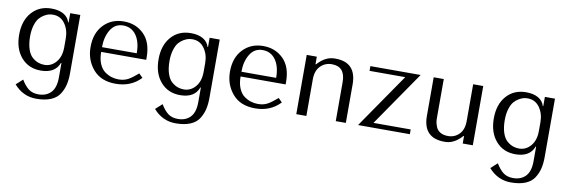

<svg xmlns="http://www.w3.org/2000/svg" viewBox="-54 -928 4714 1595"><g transform="rotate(10 2303.0 -131.0)"><path d="M437 42V-80H433Q399 12 277 12Q175 12 112.5 -60Q50 -132 50 -251Q50 -369 112.5 -440Q175 -511 278 -511Q341 -511 381 -487.5Q421 -464 433 -422H437V-500H522V-9Q522 46 512 88.5Q502 131 477.5 169.5Q453 208 403.5 228.5Q354 249 281 249Q170 249 93 161L148 111Q178 161 210.5 185.5Q243 210 293 210Q359 210 398 169.5Q437 129 437 42ZM437 -213V-287Q437 -359 400 -411Q363 -463 299 -463Q284 -463 267 -459.5Q250 -456 226.5 -442.5Q203 -429 185 -408Q167 -387 154.5 -346.5Q142 -306 142 -253Q142 -190 157 -145.5Q172 -101 197 -79.5Q222 -58 247 -49Q272 -40 299 -40Q357 -40 397 -86.5Q437 -133 437 -213Z M1126 -228H746Q746 -170 763.5 -128.5Q781 -87 809.5 -66.5Q838 -46 867 -37Q896 -28 927 -28Q973 -28 1007 -46.5Q1041 -65 1089 -107L1121 -75Q1039 12 909 12Q785 12 718.5 -66Q652 -144 652 -253Q652 -371 718.5 -440.5Q785 -510 889 -510Q991 -510 1058.5 -443Q1126 -376 1126 -249ZM746 -268H1039Q1039 -364 999 -420Q959 -476 889 -476Q820 -476 783 -415.5Q746 -355 746 -268Z M1613 42V-80H1609Q1575 12 1453 12Q1351 12 1288.5 -60Q1226 -132 1226 -251Q1226 -369 1288.5 -440Q1351 -511 1454 -511Q1517 -511 1557 -487.5Q1597 -464 1609 -422H1613V-500H1698V-9Q1698 46 1688 88.5Q1678 131 1653.5 169.5Q1629 208 1579.5 228.5Q1530 249 1457 249Q1346 249 1269 161L1324 111Q1354 161 1386.5 185.5Q1419 210 1469 210Q1535 210 1574 169.5Q1613 129 1613 42ZM1613 -213V-287Q1613 -359 1576 -411Q1539 -463 1475 -463Q1460 -463 1443 -459.5Q1426 -456 1402.5 -442.5Q1379 -429 1361 -408Q1343 -387 1330.5 -346.5Q1318 -306 1318 -253Q1318 -190 1333 -145.5Q1348 -101 1373 -79.5Q1398 -58 1423 -49Q1448 -40 1475 -40Q1533 -40 1573 -86.5Q1613 -133 1613 -213Z M2302 -228H1922Q1922 -170 1939.5 -128.5Q1957 -87 1985.5 -66.5Q2014 -46 2043 -37Q2072 -28 2103 -28Q2149 -28 2183 -46.5Q2217 -65 2265 -107L2297 -75Q2215 12 2085 12Q1961 12 1894.5 -66Q1828 -144 1828 -253Q1828 -371 1894.5 -440.5Q1961 -510 2065 -510Q2167 -510 2234.5 -443Q2302 -376 2302 -249ZM1922 -268H2215Q2215 -364 2175 -420Q2135 -476 2065 -476Q1996 -476 1959 -415.5Q1922 -355 1922 -268Z M2850 0H2765V-329Q2765 -460 2652 -460Q2595 -460 2556 -421Q2517 -382 2517 -309V0H2432V-500H2517V-436H2521L2537 -452Q2598 -513 2673 -511Q2850 -511 2850 -324Z M2969 -500H3393L3076 -40H3390V0H2953L3270 -460H2969Z M3503 -500H3588V-170Q3588 -153 3590.5 -137Q3593 -121 3603 -96Q3613 -71 3639 -55.5Q3665 -40 3704 -40Q3760 -40 3798 -78.5Q3836 -117 3836 -190V-500H3921V0H3836V-63H3832L3816 -47Q3755 14 3683 12Q3503 12 3503 -175Z M4441 42V-80H4437Q4403 12 4281 12Q4179 12 4116.5 -60Q4054 -132 4054 -251Q4054 -369 4116.5 -440Q4179 -511 4282 -511Q4345 -511 4385 -487.5Q4425 -464 4437 -422H4441V-500H4526V-9Q4526 46 4516 88.5Q4506 131 4481.5 169.5Q4457 208 4407.5 228.5Q4358 249 4285 249Q4174 249 4097 161L4152 111Q4182 161 4214.5 185.5Q4247 210 4297 210Q4363 210 4402 169.5Q4441 129 4441 42ZM4441 -213V-287Q4441 -359 4404 -411Q4367 -463 4303 -463Q4288 -463 4271 -459.5Q4254 -456 4230.5 -442.5Q4207 -429 4189 -408Q4171 -387 4158.5 -346.5Q4146 -306 4146 -253Q4146 -190 4161 -145.5Q4176 -101 4201 -79.5Q4226 -58 4251 -49Q4276 -40 4303 -40Q4361 -40 4401 -86.5Q4441 -133 4441 -213Z"/></g></svg>

Font: Tenor Sans
Style: Regular
Weight: 400
Designer: Denis Masharov
Foundry: Denis Masharov
Version: Version 1.1